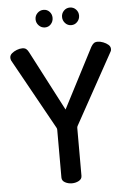

<svg xmlns="http://www.w3.org/2000/svg" viewBox="-61 -967 678 1011"><g transform="rotate(-5 278.0 -461.5)"><path d="M278 0Q258 0 241.5 -9Q225 -18 225 -35V-288Q225 -294 222 -299L15 -672Q13 -677 12.5 -680.5Q12 -684 12 -687Q12 -700 23 -709.5Q34 -719 49.5 -725Q65 -731 79 -731Q92 -731 99.5 -725Q107 -719 113 -707L278 -390L442 -707Q449 -719 456.5 -725Q464 -731 477 -731Q491 -731 506.5 -725Q522 -719 533 -709.5Q544 -700 544 -687Q544 -684 543.5 -680.5Q543 -677 540 -672L334 -299Q331 -294 331 -288V-35Q331 -18 314.5 -9Q298 0 278 0ZM347 -830Q328 -830 315 -844Q302 -858 302 -877Q302 -896 315 -909.5Q328 -923 347 -923Q366 -923 379 -909.5Q392 -896 392 -877Q392 -858 379 -844Q366 -830 347 -830ZM208 -830Q189 -830 175.5 -844Q162 -858 162 -877Q162 -896 175.5 -909.5Q189 -923 208 -923Q227 -923 239.5 -909.5Q252 -896 252 -877Q252 -858 239.5 -844Q227 -830 208 -830Z"/></g></svg>

Font: Dosis SemiBold
Style: Regular
Weight: 600
Designer: EdgarTolentino, PabloImpallari, IginoMarini
Foundry: EdgarTolentino, PabloImpallari, IginoMarini
Version: Version 3.001; ttfautohint (v1.8.2)